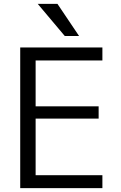

<svg xmlns="http://www.w3.org/2000/svg" viewBox="-20 -977 627 997"><path d="M278.3 -957 390.6 -790H316.4L175.8 -957ZM165 -663.1V-424.8H492.2V-361.3H165V-67.4H511.7V0H85V-730.5H511.7V-663.1Z"/></svg>

Font: Gen Shin Gothic Normal
Style: Regular
Weight: 300
Designer: [Source Han Sans]
Ryoko NISHIZUKA  (kana & ideographs); Paul D. Hunt (Latin, Greek & Cyrillic); Wenlong ZHANG  (bopomofo
Version: Version 1.002.20150607